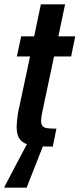

<svg xmlns="http://www.w3.org/2000/svg" viewBox="-33 -678 368 888"><path d="M211 0Q167 0 135.5 -2.5Q104 -5 83.5 -14.5Q63 -24 53.5 -42.5Q44 -61 44 -92Q44 -104 45.5 -118.5Q47 -133 49.5 -150Q52 -167 57 -187L106 -417H45L65 -510H125L156 -658H268L237 -510H315L296 -417H217L164 -167Q162 -158 160.5 -149Q159 -140 158 -132Q157 -124 157 -118Q157 -103 164 -95Q171 -87 186 -85Q201 -83 228 -83ZM-13 190 -12 185 95 -18H171L170 -13L90 190Z"/></svg>

Font: Saira Condensed SemiBold
Style: Italic
Weight: 600
Width: 3
Italic angle: -12°
Designer: Hector Gatti with collaboration of the Omnibus-Type team
Foundry: Omnibus-Type
Version: Version 1.101